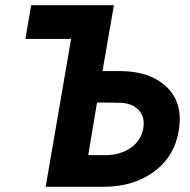

<svg xmlns="http://www.w3.org/2000/svg" viewBox="-20 -720 731 740"><path d="M254 -570H78L100 -700H419L375 -446H446Q559 -445 622 -385Q685 -325 670 -223Q655 -120 576.5 -60.5Q498 -1 382 0H156ZM437 -324 354 -325 320 -122H390Q444 -123 483.5 -150Q523 -177 532 -224Q540 -270 513.5 -297Q487 -324 437 -324Z"/></svg>

Font: Jost* 600 Semi
Style: Italic
Weight: 600
Italic angle: -10°
Version: Version 3.500